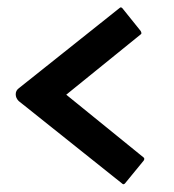

<svg xmlns="http://www.w3.org/2000/svg" viewBox="-20 -611 466 513"><path d="M307 -120 30 -341Q22 -349 22 -359Q22 -369 30 -375L300 -590Q303 -593 307 -589L356 -528Q359 -522 357 -520L157 -358L364 -190Q367 -187 364 -182L314 -121Q310 -117 307 -120Z"/></svg>

Font: Staatliches
Style: Regular
Weight: 400
Designer: Brian LaRossa & Erica Carras
Foundry: Type Brut Foundry
Version: Version 1.000; ttfautohint (v1.8.2) -l 8 -r 50 -G 200 -x 14 